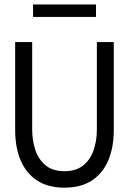

<svg xmlns="http://www.w3.org/2000/svg" viewBox="-20 -854 587 886"><path d="M277.5 12Q202.5 12 152 -20.5Q101.5 -53 75.8 -112.8Q50 -172.5 50 -254.5V-660H128.5V-256.5Q128.5 -205.5 143.2 -161.5Q158 -117.5 190.8 -90.8Q223.5 -64 277.5 -64Q329.5 -64 362.5 -89.5Q395.5 -115 411.2 -158.8Q427 -202.5 427 -256.5V-660H505V-254.5Q505 -173.5 479.5 -113.5Q454 -53.5 403.5 -20.8Q353 12 277.5 12ZM423 -776H132.5V-833.5H423Z"/></svg>

Font: Lucymar Sans
Style: Regular
Weight: 400
Foundry: The League of Moveable Type (original font) / Main changes by Cristiano Sobral with portions from Mirco Monsees
Version: Version 2.001;August 30, 2020;FontCreator 13.0.0.2681 64-bit